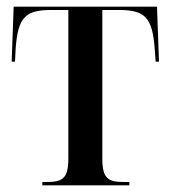

<svg xmlns="http://www.w3.org/2000/svg" viewBox="-20 -556 512 576"><path d="M107 0H368V-10H351C304 -10 287 -21 287 -80V-526H338C415 -526 437 -503 444 -411L447 -371H457L451 -536H21L15 -371H25L27 -411C34 -504 56 -526 133 -526H185V-80C185 -21 168 -10 120 -10H107Z"/></svg>

Font: Noto Serif Display Condensed Medium
Style: Regular
Weight: 500
Width: 3
Designer: Monotype Design Team
Foundry: Monotype Imaging Inc.
Version: Version 2.009